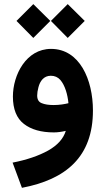

<svg xmlns="http://www.w3.org/2000/svg" viewBox="-20 -630 504 915"><path d="M222.7 -530.3 302.7 -449.2 383.8 -530.3 302.7 -610.4ZM58.6 -530.3 138.7 -449.2 219.7 -530.3 138.7 -610.4ZM422.9 -103.5C422.9 -250 359.9 -397 223.1 -397C104.5 -397 41.5 -272.9 41.5 -169.9C41.5 -109.9 59.1 -66.4 93.8 -39.6C128.4 -12.7 175.8 1 236.8 1C253.9 1 272.9 -1.5 293.5 -6.3C282.2 30.8 254.4 62 209.5 87.4C164.6 112.3 107.9 131.8 40 145L84.5 265.1C294.4 225.1 422.9 117.7 422.9 -103.5ZM235.8 -129.4C212.4 -129.4 193.4 -132.3 179.2 -138.2C164.6 -143.6 157.2 -155.8 157.2 -174.8C157.2 -186 159.2 -199.2 163.1 -213.9C170.4 -243.2 188.5 -269 222.2 -269C240.7 -269 255.9 -262.2 267.6 -249C290.5 -222.2 302.2 -178.7 306.2 -138.2C288.6 -133.8 263.2 -129.4 235.8 -129.4Z"/></svg>

Font: Vazirmatn
Style: Bold
Weight: 700
Designer: Saber Rastikerdar
Foundry: Saber Rastikerdar
Version: Version 33.003